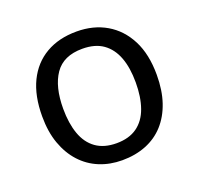

<svg xmlns="http://www.w3.org/2000/svg" viewBox="-102 -658 810 781"><g transform="rotate(-20 302.5 -268.0)"><path d="M551 -269Q551 -202 533.5 -150.5Q516 -99 483.5 -63Q451 -27 404.5 -8.5Q358 10 301 10Q248 10 203 -8.5Q158 -27 125 -63Q92 -99 73.5 -150.5Q55 -202 55 -269Q55 -358 85 -419.5Q115 -481 171 -513.5Q227 -546 304 -546Q377 -546 432.5 -513.5Q488 -481 519.5 -419.5Q551 -358 551 -269ZM146 -269Q146 -206 162.5 -159.5Q179 -113 214 -88Q249 -63 303 -63Q357 -63 392 -88Q427 -113 443.5 -159.5Q460 -206 460 -269Q460 -333 443 -378Q426 -423 391.5 -447.5Q357 -472 302 -472Q220 -472 183 -418Q146 -364 146 -269Z"/></g></svg>

Font: lguzrati25
Style: Book
Weight: 400
Designer: Jelle Bosma - Monotype Design Team, Universal Thirst
Foundry: Monotype Imaging Inc.
Version: Version 2.106